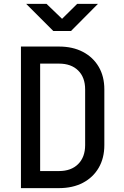

<svg xmlns="http://www.w3.org/2000/svg" viewBox="-20 -970 640 990"><path d="M88 0V-730H284Q355 -730 407.5 -702.5Q460 -675 489 -625.5Q518 -576 518 -509V-222Q518 -155 489 -105Q460 -55 407.5 -27.5Q355 0 284 0ZM187 -88H284Q347 -88 383 -124Q419 -160 419 -222V-509Q419 -571 383 -606.5Q347 -642 284 -642H187ZM255 -810 115 -950H220L300 -873L378 -950H485L346 -810Z"/></svg>

Font: JetBrainsMono NFM Medium
Style: Regular
Weight: 500
Monospace: yes
Designer: Philipp Nurullin, Konstantin Bulenkov
Foundry: JetBrains
Version: Version 2.304; ttfautohint (v1.8.4.7-5d5b);Nerd Fonts 3.3.0